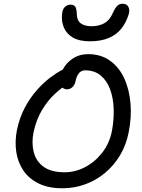

<svg xmlns="http://www.w3.org/2000/svg" viewBox="-20 -1002 762 1032"><path d="M315 10Q241 10 188.5 -15.5Q136 -41 106 -85Q76 -129 67.5 -185Q59 -241 71 -303Q85 -370 113.5 -423.5Q142 -477 178 -517.5Q214 -558 250 -585Q286 -612 314 -626Q342 -640 354 -640Q364 -640 372 -637Q380 -634 385 -621Q396 -599 382 -582Q368 -565 344 -551Q311 -531 273.5 -496Q236 -461 205.5 -410Q175 -359 160 -290Q149 -233 161.5 -184Q174 -135 214.5 -105.5Q255 -76 328 -76Q384 -76 437 -103.5Q490 -131 529.5 -181.5Q569 -232 582 -300Q593 -360 591 -417.5Q589 -475 572 -521.5Q555 -568 521.5 -596Q488 -624 438 -624Q416 -624 403.5 -607.5Q391 -591 386 -566Q382 -545 369 -533.5Q356 -522 341 -522Q328 -522 318 -529Q308 -536 303 -550.5Q298 -565 302 -585Q309 -619 329 -647Q349 -675 380.5 -693Q412 -711 454 -711Q522 -711 571 -676Q620 -641 647.5 -581.5Q675 -522 681.5 -446Q688 -370 671 -288Q658 -222 625 -167Q592 -112 544.5 -72.5Q497 -33 438.5 -11.5Q380 10 315 10ZM463 -780Q406 -780 372 -800Q338 -820 324 -852.5Q310 -885 313 -921Q315 -952 328.5 -964.5Q342 -977 359 -977Q377 -977 384.5 -966Q392 -955 393 -924Q394 -891 415 -876Q436 -861 472 -861Q510 -861 538.5 -876Q567 -891 583 -925Q598 -959 610 -970.5Q622 -982 639 -982Q662 -982 670.5 -964.5Q679 -947 671 -923Q658 -881 632.5 -848.5Q607 -816 565 -798Q523 -780 463 -780Z"/></svg>

Font: Shantell Sans
Style: Italic
Weight: 400
Italic angle: -11°
Designer: Stephen Nixon, Anya Danilova, Shantell Martin
Foundry: Arrow Type
Version: Version 1.011;[c5ecc13dd]